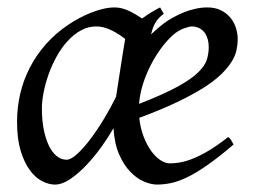

<svg xmlns="http://www.w3.org/2000/svg" viewBox="-20 -477 687 517"><path d="M444.8 -381.8Q428.7 -367.2 413.3 -346.2Q397.9 -325.2 385.5 -300.8Q373 -276.4 364.7 -249.8Q356.4 -223.1 354.5 -197.3Q418.5 -222.2 455.8 -242.4Q493.2 -262.7 512.2 -280.8Q531.2 -298.8 536.6 -315.4Q542 -332 542 -349.1Q542 -364.3 538.1 -375.2Q534.2 -386.2 527.8 -392.8Q521.5 -399.4 513.4 -402.6Q505.4 -405.8 497.1 -405.8Q489.3 -405.8 474.1 -400.1Q459 -394.5 444.8 -381.8ZM292.5 -216.3Q295.9 -238.3 299.6 -262.2Q303.2 -286.1 306.6 -307.6Q310.1 -329.1 312.7 -345.9Q315.4 -362.8 316.9 -371.1V-372.1Q309.6 -377.9 300.8 -383.8Q292 -389.6 282.2 -394.5Q272.5 -399.4 261.5 -402.6Q250.5 -405.8 238.8 -405.8Q216.8 -405.8 197.3 -394.8Q177.7 -383.8 161.4 -365.7Q145 -347.7 132.3 -324.5Q119.6 -301.3 110.8 -276.6Q102.1 -252 97.4 -228Q92.8 -204.1 92.8 -185.1Q92.8 -153.3 97.9 -127.9Q103 -102.5 111.8 -84.5Q120.6 -66.4 132.8 -56.6Q145 -46.9 159.2 -46.9Q170.9 -46.9 188 -62.5Q205.1 -78.1 223.6 -102.8Q242.2 -127.4 260.3 -157.5Q278.3 -187.5 292.5 -216.3ZM420.9 -439.9Q413.6 -434.1 408.4 -429Q403.3 -423.8 399.7 -418Q396 -412.1 392.8 -404.3Q389.6 -396.5 386.7 -384.3Q402.3 -399.4 419.9 -413.1Q431.6 -421.9 446 -429.9Q460.4 -438 475.8 -444.1Q491.2 -450.2 507.1 -453.6Q522.9 -457 538.1 -457Q559.1 -457 574.5 -449.5Q589.8 -441.9 600.1 -429.7Q610.4 -417.5 615.2 -402.1Q620.1 -386.7 620.1 -371.1Q620.1 -357.4 616.9 -342.3Q613.8 -327.1 603.8 -311Q593.8 -294.9 575.9 -277.3Q558.1 -259.8 528.6 -241Q499 -222.2 456.5 -201.9Q414.1 -181.6 355 -159.7Q357.9 -132.3 366.5 -109.9Q375 -87.4 386.5 -71.3Q397.9 -55.2 411.4 -46.1Q424.8 -37.1 438 -37.1Q448.2 -37.1 462.9 -39.3Q477.5 -41.5 496.8 -48.8Q516.1 -56.2 540.3 -70.3Q564.5 -84.5 594.2 -107.9Q599.6 -105 603 -98.4Q606.4 -91.8 608.9 -87.9Q568.4 -53.2 537.8 -32Q507.3 -10.7 483.2 0.7Q459 12.2 439.7 16.1Q420.4 20 402.8 20Q387.2 20 367.9 12Q348.6 3.9 331.1 -14.2Q313.5 -32.2 300.8 -61.3Q288.1 -90.3 285.6 -131.8Q272.9 -109.4 254.2 -83Q235.4 -56.6 213.9 -33.7Q192.4 -10.7 169.9 4.6Q147.5 20 127.9 20Q111.3 20 93.3 10.7Q75.2 1.5 60.3 -18.8Q45.4 -39.1 35.6 -71Q25.9 -103 25.9 -148.9Q25.9 -187.5 34.4 -224.4Q43 -261.2 60.3 -294.9Q77.6 -328.6 103.8 -358.2Q129.9 -387.7 165 -411.1Q178.2 -419.9 193.6 -428.2Q209 -436.5 225.1 -442.9Q241.2 -449.2 257.6 -453.1Q273.9 -457 289.1 -457Q299.3 -457 309.1 -454.3Q318.8 -451.7 328.1 -447.3Q337.4 -442.9 346.2 -437.5Q355 -432.1 362.8 -427.2Q374 -435.5 386.2 -443.1Q398.4 -450.7 411.1 -457L420.9 -439.9Z"/></svg>

Font: GentiumAlt
Style: Italic
Weight: 400
Italic angle: -7°
Designer: J. Victor Gaultney
Version: Version 1.02; 2005; OFL release